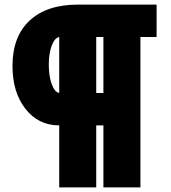

<svg xmlns="http://www.w3.org/2000/svg" viewBox="-20 -730 738 830"><path d="M34 -445Q34 -572 108 -641Q182 -710 316 -710H657V-570H587V80H427V-188H396V80H236V-188Q146 -188 90 -259.5Q34 -331 34 -445ZM236 -328V-570Q216 -566 203.5 -532.5Q191 -499 191 -450Q191 -401 203.5 -366.5Q216 -332 236 -328ZM427 -328V-570H396V-328Z"/></svg>

Font: Raleway
Style: Heavy
Weight: 900
Designer: Matt McInerney, Pablo Impallari, Rodrigo Fuenzalida
Foundry: Matt McInerney, Pablo Impallari, Rodrigo Fuenzalida
Version: Version 2.001